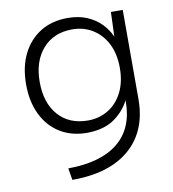

<svg xmlns="http://www.w3.org/2000/svg" viewBox="-80 -577 764 847"><g transform="rotate(-10 302.0 -153.5)"><path d="M472 -500H525V-100Q525 -5 484 62Q443 129 365.5 164.5Q288 200 176 200L167 147Q314 146 391 83Q468 20 468 -100V-118L473 -116Q452 -66 404 -30Q356 6 278 7Q208 7 156.5 -24.5Q105 -56 76.5 -114Q48 -172 48 -250Q48 -328 76.5 -385.5Q105 -443 156.5 -475Q208 -507 278 -507Q328 -507 365.5 -491Q403 -475 428.5 -448.5Q454 -422 468 -390ZM109 -250Q109 -156 157.5 -101Q206 -46 290 -46Q341 -46 381.5 -71Q422 -96 445 -142Q468 -188 468 -250Q468 -313 445 -358.5Q422 -404 381.5 -429Q341 -454 290 -454Q207 -454 158 -398.5Q109 -343 109 -250Z"/></g></svg>

Font: Albert Sans Light
Style: Regular
Weight: 300
Designer: Andreas Rasmussen
Foundry: a.Foundry
Version: Version 1.025